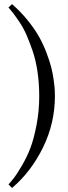

<svg xmlns="http://www.w3.org/2000/svg" viewBox="-20 -728 336 951"><path d="M252 -252Q252 -117.7 192.9 2.7Q133.8 123 39.6 203.1L22 185.5Q38.1 167.5 50.8 151.1Q63.5 134.8 88.6 92Q113.8 49.3 130.6 4.9Q147.5 -39.6 160.9 -108.6Q174.3 -177.7 174.3 -252Q174.3 -314.5 165.8 -372.3Q157.2 -430.2 141.8 -475.1Q126.5 -520 111.1 -555.2Q95.7 -590.3 75.7 -619.9Q55.7 -649.4 45.2 -662.8Q34.7 -676.3 22 -690.9L39.6 -707.5Q82 -670.9 116.7 -627.9Q151.4 -585 172.9 -546.9Q194.3 -508.8 210.2 -466.8Q226.1 -424.8 233.9 -394Q241.7 -363.3 246.1 -330.3Q250.5 -297.4 251.2 -282.2Q252 -267.1 252 -252Z"/></svg>

Font: Libertinage
Style: b
Weight: 400
Designer: OSP
Foundry: OSP
Version: Version 1.0; 2008; OFL relea